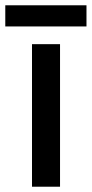

<svg xmlns="http://www.w3.org/2000/svg" viewBox="-38 -706 347 726"><path d="M189 0H83V-539H189ZM289 -686V-606H-18V-686Z"/></svg>

Font: Noto Sans Tangsa Medium
Style: Regular
Weight: 500
Version: Version 1.504